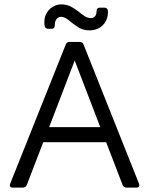

<svg xmlns="http://www.w3.org/2000/svg" viewBox="-20 -859 683 879"><path d="M40 0Q20 0 27 -19L281 -655Q285 -667 299 -667H345Q359 -667 363 -654L616 -19Q623 0 603 0H560Q546 0 541 -13L466 -208H178L103 -13Q98 0 84 0ZM205 -277H439L322 -582ZM231 -744Q231 -727 216 -727H202Q186 -727 184 -742Q180 -773 191 -794.5Q202 -816 221 -827.5Q240 -839 260 -839Q284 -839 303 -829.5Q322 -820 337.5 -807.5Q353 -795 367 -785.5Q381 -776 396 -776Q407 -776 414.5 -784Q422 -792 422 -807Q422 -824 437 -824H457Q473 -824 474 -809Q476 -771 452.5 -745.5Q429 -720 388 -720Q359 -720 336 -735.5Q313 -751 294.5 -766.5Q276 -782 259 -782Q249 -782 240 -773Q231 -764 231 -744Z"/></svg>

Font: Pitagon Sans
Style: Regular
Weight: 400
Designer: Travis Tran
Foundry: Pitagon
Version: Version 1.001; ttfautohint (v1.8.4.7-5d5b);gftools[0.9.26]